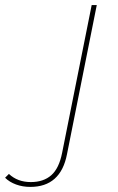

<svg xmlns="http://www.w3.org/2000/svg" viewBox="-189 -537 464 754"><path d="M-70 197Q-100 197 -126 187.5Q-152 178 -169 161L-154 146Q-120 178 -68 178Q-18 178 12.5 151Q43 124 55 63L171 -517H191L74 69Q49 197 -70 197Z"/></svg>

Font: Montserrat Thin
Style: Italic
Weight: 100
Italic angle: -11.3°
Designer: Julieta Ulanovsky
Foundry: Julieta Ulanovsky
Version: Version 9.000; ttfautohint (v1.8.4.7-5d5b)